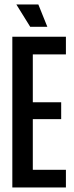

<svg xmlns="http://www.w3.org/2000/svg" viewBox="-20 -821 325 841"><path d="M34 0V-660H123.7V0ZM79.3 0V-77.3H268.7V0ZM79.3 -299.3V-373H248V-299.3ZM79.3 -582.7V-660H268.7V-582.7ZM112.3 -703.7 51.7 -801.3H148L187.3 -703.7Z"/></svg>

Font: Bricolage Grotesque 96pt ExtraBold Condensed
Style: Regular
Weight: 800
Width: 3
Version: Version 1.001;gftools[0.9.33.dev8+g029e19f]